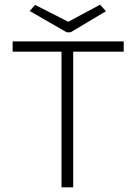

<svg xmlns="http://www.w3.org/2000/svg" viewBox="-20 -801 590 821"><path d="M243 0V-580H34V-624H509V-580H293V0ZM408 -781 433 -753 282 -663H265L107 -754L130 -780L272 -708Z"/></svg>

Font: Inconsolata SemiExpanded Light
Style: Regular
Weight: 300
Width: 6
Monospace: yes
Designer: Raph Levien, Cyreal, Brenton Simpson
Foundry: Raph Levien, Cyreal, Google
Version: Version 3.001; ttfautohint (v1.8.2.53-6de2)